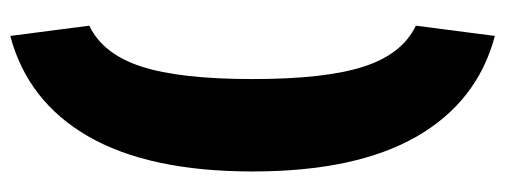

<svg xmlns="http://www.w3.org/2000/svg" viewBox="-325 -500 984 374"><g transform="rotate(90 167.0 -313.0)"><path d="M30 5Q85 -21 109.5 -96Q134 -171 134 -313Q134 -455 109.5 -530Q85 -605 30 -631L50 -785Q178 -751 246 -632.5Q314 -514 314 -313Q314 -112 246 6.5Q178 125 50 159Z"/></g></svg>

Font: Changa ExtraBold
Style: Regular
Weight: 800
Designer: Eduardo Rodriguez Tunni
Foundry: Eduardo Rodriguez Tunni
Version: Version 2.002; ttfautohint (v1.5) -l 8 -r 50 -G 220 -x 14 -H